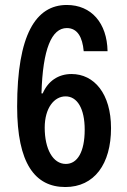

<svg xmlns="http://www.w3.org/2000/svg" viewBox="-20 -743 513 773"><path d="M243 10C360 10 427 -83 427 -227C427 -366 359 -445 268 -445C214 -445 173 -416 152 -367H147C152 -546 188 -630 249 -630C292 -630 312 -593 317 -537H413C411 -650 348 -723 249 -723C124 -723 49 -603 49 -314C49 -85 121 10 243 10ZM245 -83C193 -83 160 -143 160 -229C160 -308 198 -355 244 -355C291 -355 321 -306 321 -221C321 -132 292 -83 245 -83Z"/></svg>

Font: Kathrein 67 Medium Condensed
Style: Regular
Weight: 500
Width: 3
Designer: Lazydogs Typefoundry, based on Open Sans by Ascender Corporation
Foundry: Lazydogs Typefoundry
Version: Version 1.003;PS 001.003;hotconv 1.0.88;makeotf.lib2.5.64775